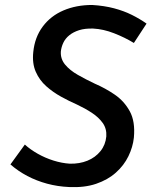

<svg xmlns="http://www.w3.org/2000/svg" viewBox="-20 -747 610 773"><path d="M519 -574Q483 -596 439.5 -613Q396 -630 355 -632Q322 -633 298.5 -625.5Q275 -618 259 -605Q243 -592 235 -575Q227 -558 225 -540Q223 -510 242 -487Q261 -464 293.5 -445.5Q326 -427 362 -410Q404 -392 442 -366Q480 -340 502.5 -299Q525 -258 519 -193Q515 -155 497 -118Q479 -81 446.5 -52Q414 -23 367 -7Q320 9 258 6Q212 4 169.5 -7.5Q127 -19 90 -38.5Q53 -58 22 -85L80 -165Q102 -145 132 -128Q162 -111 195.5 -100.5Q229 -90 261 -88Q300 -87 332 -100Q364 -113 384.5 -138.5Q405 -164 408 -198Q410 -229 393.5 -252Q377 -275 349.5 -293Q322 -311 290 -326Q258 -340 225.5 -358Q193 -376 166 -400Q139 -424 124 -458Q109 -492 114 -538Q120 -597 152 -640Q184 -683 235.5 -705Q287 -727 351 -727Q400 -724 439.5 -713.5Q479 -703 511 -687Q543 -671 570 -652Z"/></svg>

Font: Josefin Sans Thin Medium
Style: Italic
Weight: 500
Italic angle: -7°
Version: Version 2.000